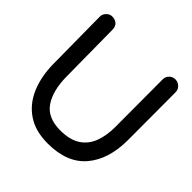

<svg xmlns="http://www.w3.org/2000/svg" viewBox="-191 -852 1028 1028"><g transform="rotate(45 323.5 -337.5)"><path d="M36.6 -652.3Q36.6 -670.9 50.5 -685.5Q64.5 -700.2 83 -700.2Q106 -700.2 119.9 -687.7Q133.8 -675.3 134.3 -652.3L137.7 -299.3Q138.7 -193.8 180.2 -132.8Q221.7 -71.8 317.9 -71.8Q389.2 -71.8 432.1 -99.6Q475.1 -127.4 494.1 -177.2Q513.2 -227.1 513.2 -292L512.2 -652.8V-653.3Q512.2 -673.3 526.4 -687.3Q540.5 -701.2 560.5 -701.2Q580.6 -701.2 595.2 -687.3Q609.9 -673.3 609.9 -653.3V-652.8L610.8 -292Q610.8 -145.5 538.3 -60.1Q465.8 25.4 319.8 25.4Q225.6 25.4 164.1 -16.4Q102.5 -58.1 71.8 -131.1Q41 -204.1 40 -297.9L36.6 -651.9Z"/></g></svg>

Font: Manjari
Style: Bold
Weight: 700
Designer: Santhosh Thottingal <santhosh.thottingal@gmail.com>
Version: Version 2.000